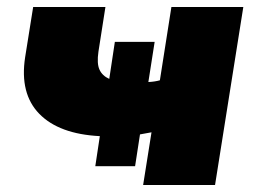

<svg xmlns="http://www.w3.org/2000/svg" viewBox="-20 -530 730 550"><path d="M390 0 414 -151Q397 -148 381 -145L367 -54H253L266 -140Q149 -146 92.5 -204Q36 -262 52 -366L75 -510H282L262 -382Q257 -348 265 -330.5Q273 -313 293 -304L309 -410H423L405 -295Q424 -296 438 -300L471 -510H677L596 0Z"/></svg>

Font: Winston Black
Style: Italic
Weight: 900
Italic angle: -9°
Designer: Original fonts by Vernon Adams / Changes by Cristiano Sobral
Foundry: VOriginal fonts by Vernon Adams / Changes by Cristiano Sobral
Version: Version 2.503;July 17, 2020;FontCreator 13.0.0.2655 64-bit